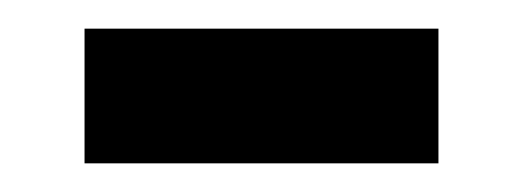

<svg xmlns="http://www.w3.org/2000/svg" viewBox="-20 -324 364 134"><path d="M39 -210V-304H286V-210Z"/></svg>

Font: Noto Serif Telugu SemiBold
Style: Regular
Weight: 600
Designer: Jelle Bosma - Monotype Design Team
Foundry: Monotype Imaging Inc.
Version: Version 2.005; ttfautohint (v1.8.4.7-5d5b)